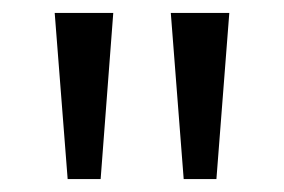

<svg xmlns="http://www.w3.org/2000/svg" viewBox="-20 -734 441 298"><path d="M155.8 -713.9 136.2 -456.1H85L64.9 -713.9ZM335.9 -713.9 315.9 -456.1H265.1L245.1 -713.9Z"/></svg>

Font: f02100778
Style: Regular
Weight: 400
Foundry: Ascender Corporation
Version: Version 1.10